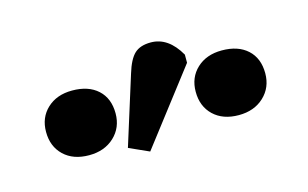

<svg xmlns="http://www.w3.org/2000/svg" viewBox="-46 -934 732 456"><g transform="rotate(-15 320.0 -706.0)"><path d="M277 -581 228 -603 281 -772Q291 -805 305 -818Q319 -831 345 -831Q388 -831 416 -782V-762ZM135 -610Q96 -610 73 -632Q50 -654 50 -690Q50 -725 73.5 -747Q97 -769 135 -769Q175 -769 198 -748Q221 -727 221 -690Q221 -655 197 -632.5Q173 -610 135 -610ZM503 -610Q464 -610 441 -632Q418 -654 418 -690Q418 -725 441.5 -747Q465 -769 503 -769Q543 -769 566 -748Q589 -727 589 -690Q589 -655 565 -632.5Q541 -610 503 -610Z"/></g></svg>

Font: Literata 12pt
Style: Bold
Weight: 700
Designer: Latin by Veronika Burian and Jose Scaglione. Greek by Irene Vlachou. Cyrillic by Vera Evstafieva.
Foundry: TypeTogether
Version: Version 3.002